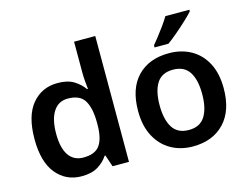

<svg xmlns="http://www.w3.org/2000/svg" viewBox="-104 -938 1450 1120"><g transform="rotate(-15 621.5 -378.0)"><path d="M261 10Q167 10 108.5 -61Q50 -132 50 -270Q50 -410 109 -481Q168 -552 264 -552Q324 -552 361.5 -529Q399 -506 422 -473H427Q425 -489 422.5 -518.5Q420 -548 420 -571V-760H548V0H449L425 -71H420Q398 -37 360 -13.5Q322 10 261 10ZM299 -93Q369 -93 397.5 -132.5Q426 -172 427 -253V-269Q427 -356 399.5 -402.5Q372 -449 298 -449Q241 -449 210.5 -401.5Q180 -354 180 -268Q180 -182 210.5 -137.5Q241 -93 299 -93Z M1193 -272Q1193 -137 1123 -63.5Q1053 10 933 10Q859 10 801 -23Q743 -56 709.5 -119Q676 -182 676 -272Q676 -407 745.5 -479.5Q815 -552 936 -552Q1011 -552 1069 -519.5Q1127 -487 1160 -424.5Q1193 -362 1193 -272ZM806 -272Q806 -186 836.5 -137.5Q867 -89 935 -89Q1002 -89 1032.5 -137.5Q1063 -186 1063 -272Q1063 -358 1032.5 -405.5Q1002 -453 934 -453Q867 -453 836.5 -405.5Q806 -358 806 -272ZM1118 -756Q1101 -737 1070.5 -708.5Q1040 -680 1007 -652Q974 -624 949 -606H865V-619Q880 -637 900.5 -663Q921 -689 940.5 -716.5Q960 -744 973 -766H1118Z"/></g></svg>

Font: Noto Sans Meetei Mayek SemiBold
Style: Regular
Weight: 600
Designer: Monotype Design Team and Neelakash Kshetrimayum
Foundry: Monotype Imaging Inc.
Version: Version 2.002; ttfautohint (v1.8.4.7-5d5b)